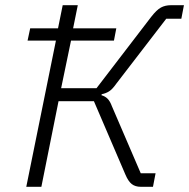

<svg xmlns="http://www.w3.org/2000/svg" viewBox="-20 -718 727 738"><path d="M81 0 195 -562H86L96 -609H203L221 -698H279L261 -609H427L418 -562H253L215 -379H351L561 -653Q582 -680 598.5 -689Q615 -698 637 -698H687L677 -646H619L426 -395Q412 -375 399.5 -367Q387 -359 371 -356L370 -352Q384 -348 393.5 -338.5Q403 -329 410 -310L521 -52H578L568 0H521Q500 0 486.5 -10.5Q473 -21 462 -47L341 -329H205L139 0Z"/></svg>

Font: IBM Plex Sans Light
Style: Italic
Weight: 300
Italic angle: -11.31°
Designer: Mike Abbink, Paul van der Laan, Pieter van Rosmalen
Foundry: Bold Monday
Version: Version 3.201